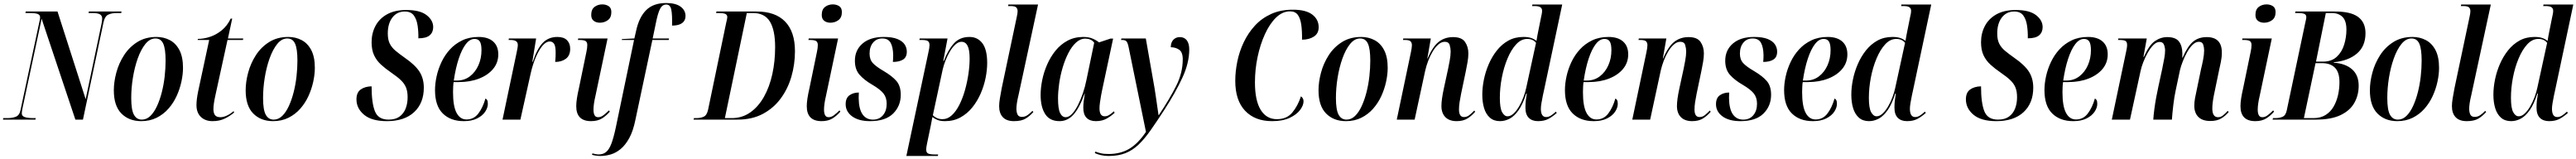

<svg xmlns="http://www.w3.org/2000/svg" viewBox="-49 -790 17021 1050"><path d="M-29 0 -28 -10H0Q33 -10 56.5 -19.5Q80 -29 87 -65L210 -640Q213 -653 214.5 -661.5Q216 -670 216 -675Q216 -693 198 -698.5Q180 -704 151 -704H119L121 -714H331L517 -135L622 -634Q626 -658 626 -668Q626 -688 610 -696Q594 -704 561 -704H536L538 -714H754L752 -704H722Q690 -704 666.5 -693.5Q643 -683 634 -639L499 0H449L226 -666L100 -77Q95 -52 95 -41Q95 -23 115.5 -16.5Q136 -10 171 -10H187L185 0Z M884 10Q803 10 753 -40.5Q703 -91 703 -194Q703 -249 719.5 -310.5Q736 -372 770.5 -425.5Q805 -479 858.5 -512.5Q912 -546 985 -546Q1033 -546 1073 -525Q1113 -504 1136.5 -459Q1160 -414 1160 -342Q1160 -299 1149.5 -250.5Q1139 -202 1118 -156Q1097 -110 1064 -72.5Q1031 -35 986 -12.5Q941 10 884 10ZM888 0Q919 0 944 -24Q969 -48 988 -89Q1007 -130 1020 -181Q1033 -232 1039 -286Q1045 -340 1045 -390Q1045 -467 1029.5 -501.5Q1014 -536 978 -536Q941 -536 911.5 -499.5Q882 -463 861 -404Q840 -345 829 -276.5Q818 -208 818 -143Q818 -64 836 -32Q854 0 888 0Z M1355 10Q1307 10 1278 -18Q1249 -46 1249 -96Q1249 -134 1261 -191L1333 -526H1257L1258 -533Q1296 -533 1337.5 -546.5Q1379 -560 1415.5 -589.5Q1452 -619 1475 -667H1485L1457 -536H1558L1556 -526H1454L1374 -160Q1361 -101 1361 -70Q1361 -43 1371.5 -29.5Q1382 -16 1407 -16Q1427 -16 1450.5 -27Q1474 -38 1494 -56L1498 -47Q1468 -22 1434 -6Q1400 10 1355 10Z M1755 10Q1674 10 1624 -40.5Q1574 -91 1574 -194Q1574 -249 1590.5 -310.5Q1607 -372 1641.5 -425.5Q1676 -479 1729.5 -512.5Q1783 -546 1856 -546Q1904 -546 1944 -525Q1984 -504 2007.5 -459Q2031 -414 2031 -342Q2031 -299 2020.5 -250.5Q2010 -202 1989 -156Q1968 -110 1935 -72.5Q1902 -35 1857 -12.5Q1812 10 1755 10ZM1759 0Q1790 0 1815 -24Q1840 -48 1859 -89Q1878 -130 1891 -181Q1904 -232 1910 -286Q1916 -340 1916 -390Q1916 -467 1900.5 -501.5Q1885 -536 1849 -536Q1812 -536 1782.5 -499.5Q1753 -463 1732 -404Q1711 -345 1700 -276.5Q1689 -208 1689 -143Q1689 -64 1707 -32Q1725 0 1759 0Z M2507 10Q2407 10 2356.5 -32Q2306 -74 2306 -134Q2306 -179 2334 -199Q2362 -219 2406 -220Q2406 -110 2428 -55Q2450 0 2518 0Q2563 0 2590.5 -20Q2618 -40 2631 -73.5Q2644 -107 2644 -148Q2644 -186 2633.5 -212Q2623 -238 2599.5 -260.5Q2576 -283 2535 -311Q2497 -337 2468 -363.5Q2439 -390 2422.5 -425Q2406 -460 2406 -511Q2406 -571 2432 -619.5Q2458 -668 2509 -696Q2560 -724 2635 -724Q2726 -724 2769.5 -690Q2813 -656 2813 -611Q2813 -577 2790 -557Q2767 -537 2715 -537Q2716 -580 2710 -621Q2704 -662 2685 -688Q2666 -714 2625 -714Q2574 -714 2543.5 -674.5Q2513 -635 2513 -569Q2513 -528 2526 -502Q2539 -476 2564 -455Q2589 -434 2626 -408Q2694 -361 2722.5 -316.5Q2751 -272 2751 -211Q2751 -109 2687 -49.5Q2623 10 2507 10Z M3015 10Q2928 10 2876.5 -40.5Q2825 -91 2825 -195Q2825 -238 2835.5 -286Q2846 -334 2868 -380.5Q2890 -427 2924 -464Q2958 -501 3005 -523.5Q3052 -546 3113 -546Q3175 -546 3209 -516Q3243 -486 3243 -431Q3243 -376 3209 -335Q3175 -294 3116 -271Q3057 -248 2983 -248H2948Q2946 -239 2945 -217Q2944 -195 2944 -182Q2944 -88 2967.5 -44.5Q2991 -1 3033 -1Q3081 -1 3111 -40Q3141 -79 3158 -139Q3165 -137 3169.5 -129Q3174 -121 3174 -104Q3174 -79 3156.5 -52.5Q3139 -26 3103.5 -8Q3068 10 3015 10ZM2969 -258Q3019 -258 3055.5 -286Q3092 -314 3112 -359.5Q3132 -405 3132 -458Q3132 -499 3121 -516Q3110 -533 3086 -533Q3055 -533 3028.5 -498.5Q3002 -464 2981.5 -402Q2961 -340 2949 -258Z M3364 -442Q3367 -457 3369.5 -470Q3372 -483 3372 -494Q3372 -526 3325 -526H3311L3313 -536H3493L3468 -382H3471Q3499 -468 3537 -507Q3575 -546 3633 -546Q3676 -546 3697 -524.5Q3718 -503 3718 -468Q3718 -423 3689.5 -402Q3661 -381 3619 -381Q3621 -400 3621.5 -415Q3622 -430 3622 -442Q3622 -486 3611.5 -501Q3601 -516 3583 -516Q3559 -516 3535.5 -488.5Q3512 -461 3491.5 -413.5Q3471 -366 3457 -305L3389 0H3271Z M3914 -640Q3890 -640 3873.5 -652.5Q3857 -665 3857 -691Q3857 -728 3879 -744.5Q3901 -761 3930 -761Q3954 -761 3972 -749.5Q3990 -738 3990 -710Q3990 -674 3967 -657Q3944 -640 3914 -640ZM3856 10Q3758 10 3758 -89Q3758 -111 3762.5 -140.5Q3767 -170 3776 -209L3825 -446Q3828 -459 3829.5 -471Q3831 -483 3831 -493Q3831 -511 3820.5 -518.5Q3810 -526 3781 -526H3769L3771 -536H3965L3885 -157Q3872 -102 3872 -66Q3872 -43 3879 -29.5Q3886 -16 3903 -16Q3921 -16 3939 -30Q3957 -44 3974 -61L3980 -53Q3958 -27 3929 -8.5Q3900 10 3856 10Z M3917 240Q3903 240 3887 237.5Q3871 235 3862 232L3865 223Q3873 225 3884.5 227.5Q3896 230 3906 230Q3935 230 3955 214Q3975 198 3990 159Q4005 120 4020 49L4140 -526H4059L4060 -532L4142 -536L4154 -588Q4173 -676 4220 -723Q4267 -770 4352 -770Q4415 -770 4447.5 -746Q4480 -722 4480 -684Q4480 -654 4457.5 -637.5Q4435 -621 4391 -621Q4393 -692 4386 -726Q4379 -760 4353 -760Q4326 -760 4311.5 -731Q4297 -702 4285 -642L4263 -536H4371L4369 -526H4261L4149 1Q4134 75 4108.5 121.5Q4083 168 4051.5 194Q4020 220 3985.5 230Q3951 240 3917 240Z M4533 0 4536 -10H4552Q4580 -10 4600.5 -19.5Q4621 -29 4629 -65L4749 -641Q4752 -653 4754 -662Q4756 -671 4756 -677Q4756 -694 4740.5 -699Q4725 -704 4700 -704H4682L4684 -714H4950Q5074 -714 5138.5 -647Q5203 -580 5203 -452Q5203 -365 5179.5 -284Q5156 -203 5108.5 -139Q5061 -75 4990 -37.5Q4919 0 4823 0ZM4785 -10Q4854 -10 4907.5 -47.5Q4961 -85 4998 -150.5Q5035 -216 5053.5 -300.5Q5072 -385 5072 -479Q5072 -591 5037.5 -647.5Q5003 -704 4925 -704H4885L4740 -10Z M5437 -640Q5413 -640 5396.5 -652.5Q5380 -665 5380 -691Q5380 -728 5402 -744.5Q5424 -761 5453 -761Q5477 -761 5495 -749.5Q5513 -738 5513 -710Q5513 -674 5490 -657Q5467 -640 5437 -640ZM5379 10Q5281 10 5281 -89Q5281 -111 5285.5 -140.5Q5290 -170 5299 -209L5348 -446Q5351 -459 5352.5 -471Q5354 -483 5354 -493Q5354 -511 5343.5 -518.5Q5333 -526 5304 -526H5292L5294 -536H5488L5408 -157Q5395 -102 5395 -66Q5395 -43 5402 -29.5Q5409 -16 5426 -16Q5444 -16 5462 -30Q5480 -44 5497 -61L5503 -53Q5481 -27 5452 -8.5Q5423 10 5379 10Z M5699 10Q5624 10 5581 -21.5Q5538 -53 5538 -102Q5538 -143 5563.5 -161Q5589 -179 5625 -179Q5624 -162 5624 -143Q5625 -70 5649.5 -35Q5674 0 5718 0Q5760 0 5784.5 -29Q5809 -58 5809 -105Q5809 -146 5787.5 -173Q5766 -200 5713 -231Q5661 -261 5630 -296Q5599 -331 5599 -389Q5599 -459 5649.5 -502.5Q5700 -546 5790 -546Q5847 -546 5880.5 -532Q5914 -518 5928 -496Q5942 -474 5942 -449Q5942 -412 5917 -396.5Q5892 -381 5850 -381Q5851 -393 5851.5 -404Q5852 -415 5852 -426Q5851 -479 5835 -507.5Q5819 -536 5780 -536Q5742 -536 5719 -508.5Q5696 -481 5696 -436Q5696 -397 5717.5 -373.5Q5739 -350 5789 -321Q5845 -288 5873.5 -255Q5902 -222 5902 -164Q5902 -90 5851.5 -40Q5801 10 5699 10Z M6084 -441Q6088 -458 6090 -471Q6092 -484 6092 -491Q6092 -511 6081.5 -518.5Q6071 -526 6043 -526H6025L6027 -536H6211L6183 -388H6187Q6213 -458 6252 -502Q6291 -546 6356 -546Q6410 -546 6441.5 -504Q6473 -462 6473 -374Q6473 -328 6462.5 -275.5Q6452 -223 6430 -172.5Q6408 -122 6375 -81Q6342 -40 6297 -15Q6252 10 6195 10Q6166 10 6147 3Q6128 -4 6111 -17Q6108 -2 6106 9.5Q6104 21 6101 36L6076 156Q6070 184 6070 197Q6070 218 6083.5 224Q6097 230 6125 230H6149L6147 240H5939ZM6178 -3Q6211 -3 6239 -28.5Q6267 -54 6289 -97.5Q6311 -141 6326 -194Q6341 -247 6349 -301.5Q6357 -356 6357 -403Q6357 -461 6343.5 -487.5Q6330 -514 6303 -514Q6283 -514 6263.5 -496.5Q6244 -479 6227.5 -451.5Q6211 -424 6198.5 -392.5Q6186 -361 6179 -331L6114 -29Q6123 -19 6139.5 -11Q6156 -3 6178 -3Z M6650 10Q6601 10 6576.5 -16Q6552 -42 6552 -89Q6552 -111 6557 -141Q6562 -171 6569 -208L6668 -676Q6674 -702 6674 -716Q6674 -732 6665 -741Q6656 -750 6628 -750H6611L6613 -760H6809L6680 -162Q6666 -105 6666 -70Q6667 -44 6675 -31Q6683 -18 6703 -18Q6722 -18 6739 -29.5Q6756 -41 6772 -58L6778 -50Q6756 -25 6728 -7.5Q6700 10 6650 10Z M6951 10Q6886 10 6856 -37Q6826 -84 6826 -163Q6826 -209 6836.5 -261Q6847 -313 6869 -363.5Q6891 -414 6924.5 -455.5Q6958 -497 7004 -521.5Q7050 -546 7108 -546Q7144 -546 7169.5 -535Q7195 -524 7212 -510L7287 -535H7305L7232 -193Q7229 -179 7225 -157Q7221 -135 7218 -112.5Q7215 -90 7215 -75Q7215 -22 7249 -22Q7265 -22 7279.5 -31Q7294 -40 7310 -55L7315 -45Q7295 -26 7264.5 -8Q7234 10 7191 10Q7151 10 7129.5 -12Q7108 -34 7108 -78Q7108 -102 7111 -124Q7114 -146 7118 -171H7116Q7082 -76 7043 -33Q7004 10 6951 10ZM6992 -16Q7012 -16 7032.5 -37Q7053 -58 7071.5 -94Q7090 -130 7105 -173.5Q7120 -217 7129 -263L7180 -508Q7170 -522 7154.5 -528.5Q7139 -535 7122 -535Q7088 -535 7059.5 -508.5Q7031 -482 7009 -439Q6987 -396 6971.5 -343.5Q6956 -291 6948.5 -238Q6941 -185 6941 -140Q6941 -72 6954.5 -44Q6968 -16 6992 -16Z M7275 240Q7249 240 7225 234.5Q7201 229 7184 221L7188 211Q7202 217 7223 222Q7244 227 7275 227Q7353 227 7411 193Q7469 159 7522 81L7408 -476Q7402 -506 7394 -516Q7386 -526 7366 -526H7357L7360 -536H7521L7579 -206Q7583 -181 7588 -147Q7593 -113 7597.5 -81Q7602 -49 7605 -30H7607Q7676 -133 7720.5 -220.5Q7765 -308 7765 -398Q7765 -446 7741 -462Q7717 -478 7686 -478Q7686 -510 7703 -527.5Q7720 -545 7745 -545Q7776 -545 7792 -523.5Q7808 -502 7808 -463Q7808 -375 7762.5 -276.5Q7717 -178 7643 -64Q7593 13 7552.5 70.5Q7512 128 7472.5 165.5Q7433 203 7386 221.5Q7339 240 7275 240Z M8355 10Q8242 10 8177 -58.5Q8112 -127 8112 -256Q8112 -318 8125.5 -384Q8139 -450 8168 -511Q8197 -572 8241.5 -620.5Q8286 -669 8348.5 -697.5Q8411 -726 8493 -726Q8578 -726 8620.5 -694Q8663 -662 8663 -610Q8663 -569 8631.5 -548.5Q8600 -528 8553 -528Q8554 -585 8548 -627Q8542 -669 8525 -692Q8508 -715 8474 -715Q8424 -715 8382 -674.5Q8340 -634 8308.5 -565.5Q8277 -497 8259.5 -414Q8242 -331 8242 -246Q8242 -126 8280 -64.5Q8318 -3 8387 -3Q8452 -3 8488.5 -46.5Q8525 -90 8546 -154Q8553 -149 8558 -141Q8563 -133 8563 -121Q8563 -94 8540 -63.5Q8517 -33 8471 -11.5Q8425 10 8355 10Z M8843 10Q8762 10 8712 -40.5Q8662 -91 8662 -194Q8662 -249 8678.5 -310.5Q8695 -372 8729.5 -425.5Q8764 -479 8817.5 -512.5Q8871 -546 8944 -546Q8992 -546 9032 -525Q9072 -504 9095.5 -459Q9119 -414 9119 -342Q9119 -299 9108.5 -250.5Q9098 -202 9077 -156Q9056 -110 9023 -72.5Q8990 -35 8945 -12.5Q8900 10 8843 10ZM8847 0Q8878 0 8903 -24Q8928 -48 8947 -89Q8966 -130 8979 -181Q8992 -232 8998 -286Q9004 -340 9004 -390Q9004 -467 8988.5 -501.5Q8973 -536 8937 -536Q8900 -536 8870.5 -499.5Q8841 -463 8820 -404Q8799 -345 8788 -276.5Q8777 -208 8777 -143Q8777 -64 8795 -32Q8813 0 8847 0Z M9575 10Q9526 10 9500 -16.5Q9474 -43 9474 -90Q9474 -132 9490 -206L9518 -335Q9522 -354 9528.5 -389Q9535 -424 9535 -450Q9535 -471 9528.5 -492.5Q9522 -514 9496 -514Q9474 -514 9453.5 -496Q9433 -478 9416 -449.5Q9399 -421 9386.5 -388Q9374 -355 9367 -324L9297 0H9179L9272 -443Q9275 -457 9277 -470Q9279 -483 9279 -491Q9279 -509 9269.5 -517.5Q9260 -526 9234 -526H9220L9222 -536H9404L9381 -404H9383Q9416 -482 9456 -513.5Q9496 -545 9551 -545Q9608 -545 9630 -513Q9652 -481 9652 -437Q9652 -411 9646.5 -379.5Q9641 -348 9635 -319L9604 -171Q9598 -142 9594 -115.5Q9590 -89 9590 -67Q9590 -17 9623 -17Q9643 -17 9659.5 -30.5Q9676 -44 9691 -60L9697 -52Q9675 -26 9646.5 -8Q9618 10 9575 10Z M9861 10Q9820 10 9794 -13Q9768 -36 9756 -75.5Q9744 -115 9744 -165Q9744 -212 9754.5 -264Q9765 -316 9786.5 -366Q9808 -416 9840.5 -457Q9873 -498 9916.5 -522Q9960 -546 10015 -546Q10045 -546 10065.5 -539.5Q10086 -533 10102 -520Q10104 -536 10108 -555.5Q10112 -575 10114 -586L10132 -675Q10135 -688 10137 -699Q10139 -710 10139 -719Q10139 -734 10128 -742Q10117 -750 10089 -750H10073L10075 -760H10272L10153 -200Q10149 -183 10144 -158.5Q10139 -134 10135 -110.5Q10131 -87 10131 -72Q10131 -17 10166 -17Q10183 -17 10200 -28.5Q10217 -40 10230 -53L10236 -44Q10210 -21 10182 -5.5Q10154 10 10112 10Q10073 10 10051 -12Q10029 -34 10029 -79Q10029 -105 10031.5 -126.5Q10034 -148 10038 -172H10034Q10012 -102 9984 -62.5Q9956 -23 9925 -6.5Q9894 10 9861 10ZM9911 -22Q9931 -22 9950.5 -40Q9970 -58 9987 -87Q10004 -116 10016 -148.5Q10028 -181 10034 -209L10099 -507Q10079 -533 10041 -533Q10001 -533 9968 -497.5Q9935 -462 9910.5 -403.5Q9886 -345 9873 -277Q9860 -209 9860 -144Q9860 -76 9875 -49Q9890 -22 9911 -22Z M10480 10Q10393 10 10341.5 -40.5Q10290 -91 10290 -195Q10290 -238 10300.5 -286Q10311 -334 10333 -380.5Q10355 -427 10389 -464Q10423 -501 10470 -523.5Q10517 -546 10578 -546Q10640 -546 10674 -516Q10708 -486 10708 -431Q10708 -376 10674 -335Q10640 -294 10581 -271Q10522 -248 10448 -248H10413Q10411 -239 10410 -217Q10409 -195 10409 -182Q10409 -88 10432.5 -44.5Q10456 -1 10498 -1Q10546 -1 10576 -40Q10606 -79 10623 -139Q10630 -137 10634.5 -129Q10639 -121 10639 -104Q10639 -79 10621.5 -52.5Q10604 -26 10568.5 -8Q10533 10 10480 10ZM10434 -258Q10484 -258 10520.5 -286Q10557 -314 10577 -359.5Q10597 -405 10597 -458Q10597 -499 10586 -516Q10575 -533 10551 -533Q10520 -533 10493.5 -498.5Q10467 -464 10446.5 -402Q10426 -340 10414 -258Z M11131 10Q11082 10 11056 -16.5Q11030 -43 11030 -90Q11030 -132 11046 -206L11074 -335Q11078 -354 11084.5 -389Q11091 -424 11091 -450Q11091 -471 11084.5 -492.5Q11078 -514 11052 -514Q11030 -514 11009.5 -496Q10989 -478 10972 -449.5Q10955 -421 10942.5 -388Q10930 -355 10923 -324L10853 0H10735L10828 -443Q10831 -457 10833 -470Q10835 -483 10835 -491Q10835 -509 10825.5 -517.5Q10816 -526 10790 -526H10776L10778 -536H10960L10937 -404H10939Q10972 -482 11012 -513.5Q11052 -545 11107 -545Q11164 -545 11186 -513Q11208 -481 11208 -437Q11208 -411 11202.5 -379.5Q11197 -348 11191 -319L11160 -171Q11154 -142 11150 -115.5Q11146 -89 11146 -67Q11146 -17 11179 -17Q11199 -17 11215.5 -30.5Q11232 -44 11247 -60L11253 -52Q11231 -26 11202.5 -8Q11174 10 11131 10Z M11449 10Q11374 10 11331 -21.5Q11288 -53 11288 -102Q11288 -143 11313.5 -161Q11339 -179 11375 -179Q11374 -162 11374 -143Q11375 -70 11399.5 -35Q11424 0 11468 0Q11510 0 11534.5 -29Q11559 -58 11559 -105Q11559 -146 11537.5 -173Q11516 -200 11463 -231Q11411 -261 11380 -296Q11349 -331 11349 -389Q11349 -459 11399.5 -502.5Q11450 -546 11540 -546Q11597 -546 11630.5 -532Q11664 -518 11678 -496Q11692 -474 11692 -449Q11692 -412 11667 -396.5Q11642 -381 11600 -381Q11601 -393 11601.5 -404Q11602 -415 11602 -426Q11601 -479 11585 -507.5Q11569 -536 11530 -536Q11492 -536 11469 -508.5Q11446 -481 11446 -436Q11446 -397 11467.5 -373.5Q11489 -350 11539 -321Q11595 -288 11623.5 -255Q11652 -222 11652 -164Q11652 -90 11601.5 -40Q11551 10 11449 10Z M11928 10Q11841 10 11789.5 -40.5Q11738 -91 11738 -195Q11738 -238 11748.5 -286Q11759 -334 11781 -380.5Q11803 -427 11837 -464Q11871 -501 11918 -523.5Q11965 -546 12026 -546Q12088 -546 12122 -516Q12156 -486 12156 -431Q12156 -376 12122 -335Q12088 -294 12029 -271Q11970 -248 11896 -248H11861Q11859 -239 11858 -217Q11857 -195 11857 -182Q11857 -88 11880.5 -44.5Q11904 -1 11946 -1Q11994 -1 12024 -40Q12054 -79 12071 -139Q12078 -137 12082.5 -129Q12087 -121 12087 -104Q12087 -79 12069.5 -52.5Q12052 -26 12016.5 -8Q11981 10 11928 10ZM11882 -258Q11932 -258 11968.5 -286Q12005 -314 12025 -359.5Q12045 -405 12045 -458Q12045 -499 12034 -516Q12023 -533 11999 -533Q11968 -533 11941.5 -498.5Q11915 -464 11894.5 -402Q11874 -340 11862 -258Z M12299 10Q12258 10 12232 -13Q12206 -36 12194 -75.5Q12182 -115 12182 -165Q12182 -212 12192.5 -264Q12203 -316 12224.5 -366Q12246 -416 12278.5 -457Q12311 -498 12354.5 -522Q12398 -546 12453 -546Q12483 -546 12503.5 -539.5Q12524 -533 12540 -520Q12542 -536 12546 -555.5Q12550 -575 12552 -586L12570 -675Q12573 -688 12575 -699Q12577 -710 12577 -719Q12577 -734 12566 -742Q12555 -750 12527 -750H12511L12513 -760H12710L12591 -200Q12587 -183 12582 -158.5Q12577 -134 12573 -110.5Q12569 -87 12569 -72Q12569 -17 12604 -17Q12621 -17 12638 -28.5Q12655 -40 12668 -53L12674 -44Q12648 -21 12620 -5.5Q12592 10 12550 10Q12511 10 12489 -12Q12467 -34 12467 -79Q12467 -105 12469.5 -126.5Q12472 -148 12476 -172H12472Q12450 -102 12422 -62.5Q12394 -23 12363 -6.5Q12332 10 12299 10ZM12349 -22Q12369 -22 12388.5 -40Q12408 -58 12425 -87Q12442 -116 12454 -148.5Q12466 -181 12472 -209L12537 -507Q12517 -533 12479 -533Q12439 -533 12406 -497.5Q12373 -462 12348.5 -403.5Q12324 -345 12311 -277Q12298 -209 12298 -144Q12298 -76 12313 -49Q12328 -22 12349 -22Z M13140 10Q13040 10 12989.5 -32Q12939 -74 12939 -134Q12939 -179 12967 -199Q12995 -219 13039 -220Q13039 -110 13061 -55Q13083 0 13151 0Q13196 0 13223.5 -20Q13251 -40 13264 -73.5Q13277 -107 13277 -148Q13277 -186 13266.5 -212Q13256 -238 13232.5 -260.5Q13209 -283 13168 -311Q13130 -337 13101 -363.5Q13072 -390 13055.5 -425Q13039 -460 13039 -511Q13039 -571 13065 -619.5Q13091 -668 13142 -696Q13193 -724 13268 -724Q13359 -724 13402.5 -690Q13446 -656 13446 -611Q13446 -577 13423 -557Q13400 -537 13348 -537Q13349 -580 13343 -621Q13337 -662 13318 -688Q13299 -714 13258 -714Q13207 -714 13176.5 -674.5Q13146 -635 13146 -569Q13146 -528 13159 -502Q13172 -476 13197 -455Q13222 -434 13259 -408Q13327 -361 13355.5 -316.5Q13384 -272 13384 -211Q13384 -109 13320 -49.5Q13256 10 13140 10Z M13648 10Q13561 10 13509.5 -40.5Q13458 -91 13458 -195Q13458 -238 13468.5 -286Q13479 -334 13501 -380.5Q13523 -427 13557 -464Q13591 -501 13638 -523.5Q13685 -546 13746 -546Q13808 -546 13842 -516Q13876 -486 13876 -431Q13876 -376 13842 -335Q13808 -294 13749 -271Q13690 -248 13616 -248H13581Q13579 -239 13578 -217Q13577 -195 13577 -182Q13577 -88 13600.5 -44.5Q13624 -1 13666 -1Q13714 -1 13744 -40Q13774 -79 13791 -139Q13798 -137 13802.5 -129Q13807 -121 13807 -104Q13807 -79 13789.5 -52.5Q13772 -26 13736.5 -8Q13701 10 13648 10ZM13602 -258Q13652 -258 13688.5 -286Q13725 -314 13745 -359.5Q13765 -405 13765 -458Q13765 -499 13754 -516Q13743 -533 13719 -533Q13688 -533 13661.5 -498.5Q13635 -464 13614.5 -402Q13594 -340 13582 -258Z M14554 9Q14502 9 14475 -17.5Q14448 -44 14448 -92Q14448 -116 14453 -143Q14458 -170 14465 -201L14493 -336Q14499 -359 14506 -394.5Q14513 -430 14513 -457Q14513 -476 14507 -495Q14501 -514 14478 -514Q14457 -514 14437 -494.5Q14417 -475 14400.5 -445.5Q14384 -416 14372 -385Q14360 -354 14354 -330L14325 -193Q14316 -152 14309.5 -98Q14303 -44 14300 0H14177Q14179 -31 14184 -69Q14189 -107 14196 -145.5Q14203 -184 14210 -215L14236 -335Q14244 -374 14249.5 -404Q14255 -434 14255 -457Q14255 -475 14248 -494Q14241 -513 14219 -513Q14198 -513 14178 -493Q14158 -473 14140.5 -442Q14123 -411 14110.5 -378.5Q14098 -346 14093 -321L14023 0H13903L13997 -446Q14000 -459 14002 -471.5Q14004 -484 14004 -493Q14004 -513 13993.5 -519.5Q13983 -526 13957 -526H13944L13946 -536H14134L14112 -414H14115Q14149 -492 14187.5 -518.5Q14226 -545 14269 -545Q14325 -545 14347 -515.5Q14369 -486 14369 -438Q14369 -432 14369 -424.5Q14369 -417 14368 -410H14371Q14404 -485 14440 -515Q14476 -545 14530 -545Q14630 -545 14630 -443Q14630 -412 14623.5 -381Q14617 -350 14611 -323L14577 -159Q14567 -107 14567 -74Q14567 -16 14605 -16Q14624 -16 14639 -29Q14654 -42 14669 -58L14675 -50Q14654 -25 14626 -8Q14598 9 14554 9Z M14909 -640Q14885 -640 14868.5 -652.5Q14852 -665 14852 -691Q14852 -728 14874 -744.5Q14896 -761 14925 -761Q14949 -761 14967 -749.5Q14985 -738 14985 -710Q14985 -674 14962 -657Q14939 -640 14909 -640ZM14851 10Q14753 10 14753 -89Q14753 -111 14757.5 -140.5Q14762 -170 14771 -209L14820 -446Q14823 -459 14824.5 -471Q14826 -483 14826 -493Q14826 -511 14815.5 -518.5Q14805 -526 14776 -526H14764L14766 -536H14960L14880 -157Q14867 -102 14867 -66Q14867 -43 14874 -29.5Q14881 -16 14898 -16Q14916 -16 14934 -30Q14952 -44 14969 -61L14975 -53Q14953 -27 14924 -8.5Q14895 10 14851 10Z M14965 0 14968 -10H14983Q15011 -10 15031.5 -19Q15052 -28 15059 -62L15181 -639Q15183 -648 15185.5 -659Q15188 -670 15188 -677Q15188 -694 15173 -699Q15158 -704 15132 -704H15114L15116 -714H15379Q15482 -714 15530.5 -678Q15579 -642 15579 -571Q15579 -484 15522 -436Q15465 -388 15370 -379L15369 -376Q15446 -371 15490 -332.5Q15534 -294 15534 -224Q15534 -161 15505 -110Q15476 -59 15413.5 -29.5Q15351 0 15250 0ZM15298 -383Q15354 -383 15388.5 -414.5Q15423 -446 15438 -495Q15453 -544 15453 -594Q15453 -653 15427 -678.5Q15401 -704 15355 -704H15317L15252 -383ZM15235 -10Q15282 -10 15315 -30.5Q15348 -51 15368 -85.5Q15388 -120 15397.5 -162Q15407 -204 15407 -247Q15407 -313 15377 -343Q15347 -373 15292 -373H15249L15172 -10Z M15789 10Q15708 10 15658 -40.5Q15608 -91 15608 -194Q15608 -249 15624.5 -310.5Q15641 -372 15675.5 -425.5Q15710 -479 15763.5 -512.5Q15817 -546 15890 -546Q15938 -546 15978 -525Q16018 -504 16041.5 -459Q16065 -414 16065 -342Q16065 -299 16054.5 -250.5Q16044 -202 16023 -156Q16002 -110 15969 -72.5Q15936 -35 15891 -12.5Q15846 10 15789 10ZM15793 0Q15824 0 15849 -24Q15874 -48 15893 -89Q15912 -130 15925 -181Q15938 -232 15944 -286Q15950 -340 15950 -390Q15950 -467 15934.5 -501.5Q15919 -536 15883 -536Q15846 -536 15816.5 -499.5Q15787 -463 15766 -404Q15745 -345 15734 -276.5Q15723 -208 15723 -143Q15723 -64 15741 -32Q15759 0 15793 0Z M16248 10Q16199 10 16174.5 -16Q16150 -42 16150 -89Q16150 -111 16155 -141Q16160 -171 16167 -208L16266 -676Q16272 -702 16272 -716Q16272 -732 16263 -741Q16254 -750 16226 -750H16209L16211 -760H16407L16278 -162Q16264 -105 16264 -70Q16265 -44 16273 -31Q16281 -18 16301 -18Q16320 -18 16337 -29.5Q16354 -41 16370 -58L16376 -50Q16354 -25 16326 -7.5Q16298 10 16248 10Z M16541 10Q16500 10 16474 -13Q16448 -36 16436 -75.5Q16424 -115 16424 -165Q16424 -212 16434.5 -264Q16445 -316 16466.5 -366Q16488 -416 16520.5 -457Q16553 -498 16596.5 -522Q16640 -546 16695 -546Q16725 -546 16745.5 -539.5Q16766 -533 16782 -520Q16784 -536 16788 -555.5Q16792 -575 16794 -586L16812 -675Q16815 -688 16817 -699Q16819 -710 16819 -719Q16819 -734 16808 -742Q16797 -750 16769 -750H16753L16755 -760H16952L16833 -200Q16829 -183 16824 -158.5Q16819 -134 16815 -110.5Q16811 -87 16811 -72Q16811 -17 16846 -17Q16863 -17 16880 -28.5Q16897 -40 16910 -53L16916 -44Q16890 -21 16862 -5.5Q16834 10 16792 10Q16753 10 16731 -12Q16709 -34 16709 -79Q16709 -105 16711.5 -126.5Q16714 -148 16718 -172H16714Q16692 -102 16664 -62.5Q16636 -23 16605 -6.5Q16574 10 16541 10ZM16591 -22Q16611 -22 16630.5 -40Q16650 -58 16667 -87Q16684 -116 16696 -148.5Q16708 -181 16714 -209L16779 -507Q16759 -533 16721 -533Q16681 -533 16648 -497.5Q16615 -462 16590.5 -403.5Q16566 -345 16553 -277Q16540 -209 16540 -144Q16540 -76 16555 -49Q16570 -22 16591 -22Z"/></svg>

Font: Noto Serif Display Condensed SemiBold
Style: Italic
Weight: 600
Width: 3
Italic angle: -12°
Designer: Monotype Design Team
Foundry: Monotype Imaging Inc.
Version: Version 2.009